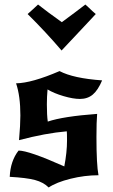

<svg xmlns="http://www.w3.org/2000/svg" viewBox="-20 -798 500 848"><path d="M190 -403Q187 -371 187 -337Q187 -289 191 -261Q259 -284 409 -295Q406 -260 406 -193Q406 -70 415 -24Q354 -24 291.5 -8.5Q229 7 195 30Q172 7 134.5 -3Q97 -13 23 -17Q26 -87 62 -133Q107 -133 264 -63Q276 -126 276 -177Q276 -209 275 -218Q181 -210 64 -179Q70 -247 70 -288Q70 -374 51 -430Q120 -431 243 -484Q304 -452 431 -443Q413 -400 390 -380.5Q367 -361 333 -361Q303 -361 260.5 -373.5Q218 -386 190 -403ZM403 -736Q400 -733 352 -681.5Q304 -630 252 -575Q181 -658 102 -736Q113 -745 126 -757.5Q139 -770 148 -778Q187 -747 253 -700Q313 -744 357 -778Q365 -771 373 -763.5Q381 -756 387.5 -749.5Q394 -743 403 -736Z"/></svg>

Font: NewRocker
Style: Regular
Weight: 400
Designer: Pablo Impallari, Brenda Gallo, Rodrigo Fuenzalida
Foundry: Pablo Impallari, Brenda Gallo, Rodrigo Fuenzalida
Version: Version 1.000